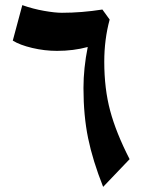

<svg xmlns="http://www.w3.org/2000/svg" viewBox="-20 -708 600 748"><path d="M381.8 20Q341.3 -82 323.2 -169.9Q305.2 -257.8 305.2 -365.2Q305.2 -441.9 321.8 -524.9Q266.1 -509.8 202.1 -509.8Q153.8 -509.8 105.5 -521.2Q57.1 -532.7 29.8 -549.8L66.9 -688Q108.4 -673.3 151.1 -665.8Q193.8 -658.2 221.2 -658.2Q297.9 -658.2 378.9 -670.9L407.2 -631.8Q386.2 -554.2 386.2 -467.8Q386.2 -362.3 409.2 -276.6Q432.1 -190.9 484.9 -87.9Z"/></svg>

Font: Sahl Naskh
Style: Bold
Weight: 700
Designer: Pascal Zoghbi
Version: Version 1.001